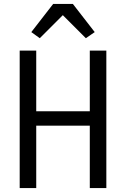

<svg xmlns="http://www.w3.org/2000/svg" viewBox="-20 -955 640 975"><path d="M436 -317H164V0H80V-698H164V-390H436V-698H520V0H436ZM350 -935 461 -792 416 -761 299 -878 182 -761 139 -792 250 -935Z"/></svg>

Font: iA Writer Quattro V
Style: Regular
Weight: 400
Designer: Mike Abbink, Paul van der Laan, Pieter van Rosmalen, Oliver Reichenstein
Foundry: Information Architects Inc.
Version: Version 2.000